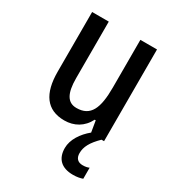

<svg xmlns="http://www.w3.org/2000/svg" viewBox="-185 -712 888 979"><g transform="rotate(30 259.5 -222.0)"><path d="M371 49C371 12 389 -22 434 -66H449V-606H351V-325C351 -204 325 -142 242 -142C189 -142 165 -184 165 -273V-606H67V-254C67 -127 115 -56 220 -56C277 -56 326 -83 353 -137H359L370 -71C326 -35 293 14 293 64C293 126 328 162 397 162C421 162 439 158 453 153V88C444 92 433 95 415 95C387 95 371 79 371 49Z"/></g></svg>

Font: Noto Sans Malayalam UI Condensed Medium
Style: Regular
Weight: 500
Width: 3
Designer: Jelle Bosma - Monotype Design Team
Foundry: Monotype Imaging Inc.
Version: Version 2.104